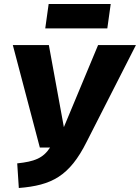

<svg xmlns="http://www.w3.org/2000/svg" viewBox="-20 -920 699 959"><path d="M516 -778 533 -900H223L206 -778ZM659 -695H470L299 -285L224 -695H44L179 -183H230C195 -129 151 -113 66 -104L74 19C238 6 327 -40 413 -212Z"/></svg>

Font: Fira Sans ExtraBold
Style: Italic
Weight: 800
Italic angle: -8°
Designer: bBox Type GmbH & Carrois Corporate GbR & Edenspiekermann AG
Foundry: bBox Type GmbH & Carrois Corporate GbR & Edenspiekermann AG
Version: Version 4.301;PS 004.301;hotconv 1.0.88;makeotf.lib2.5.64775